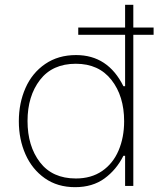

<svg xmlns="http://www.w3.org/2000/svg" viewBox="-20 -770 657 795"><path d="M616 -626H532V0H498V-125H491Q462 -67 412.5 -31Q363 5 291 5Q218 5 165.5 -32Q113 -69 85.5 -131Q58 -193 58 -268Q58 -343 85.5 -405.5Q113 -468 167 -505Q221 -542 295 -542Q427 -542 491 -413H498V-626H304V-656H498V-750H532V-656H616ZM494 -268Q494 -372 441.5 -439Q389 -506 294 -506Q197 -506 145.5 -439Q94 -372 94 -269Q94 -165 145.5 -98Q197 -31 294 -31Q358 -31 403 -62Q448 -93 471 -147Q494 -201 494 -268Z"/></svg>

Font: Be Vietnam Thin
Style: Regular
Weight: 100
Designer: Gabriel Lam
Foundry: TypeRant
Version: Version 4.000